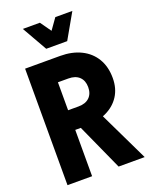

<svg xmlns="http://www.w3.org/2000/svg" viewBox="-186 -1143 973 1239"><g transform="rotate(-20 300.0 -523.0)"><path d="M56 0V-800H297Q378 -800 439 -770Q500 -740 533.5 -684Q567 -628 567 -550Q567 -479 533.5 -427Q500 -375 439 -346.5Q378 -318 297 -318H225V0ZM407 0 251 -345H420L586 0ZM225 -453H297Q345 -453 371.5 -478.5Q398 -504 398 -549Q398 -594 371.5 -619.5Q345 -645 297 -645H225ZM470 -1046 372 -874H228L130 -1046H247L342 -912H258L353 -1046Z"/></g></svg>

Font: Martian Mono Condensed
Style: Bold
Weight: 700
Width: 3
Designer: Roman Shamin
Foundry: Evil Martians
Version: Version 1.000